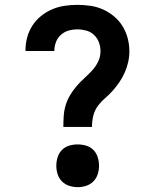

<svg xmlns="http://www.w3.org/2000/svg" viewBox="-20 -763 640 791"><path d="M241 -240Q241 -263 242.5 -285.5Q244 -308 250.5 -329.5Q257 -351 268.5 -370.5Q280 -390 295 -407.5Q310 -425 326.5 -440Q343 -455 358.5 -471.5Q374 -488 384 -508.5Q394 -529 394 -552Q394 -571 387.5 -588.5Q381 -606 367.5 -619Q354 -632 335.5 -637Q317 -642 299 -642Q280 -642 262.5 -637Q245 -632 231 -619.5Q217 -607 210.5 -589.5Q204 -572 204 -554V-553H85V-556Q85 -583 92 -609Q99 -635 113.5 -657.5Q128 -680 149 -697Q170 -714 194.5 -724.5Q219 -735 245.5 -739Q272 -743 299 -743Q326 -743 353 -739Q380 -735 404.5 -724Q429 -713 450 -695.5Q471 -678 485 -655Q499 -632 506 -605.5Q513 -579 513 -552Q513 -529 508 -507Q503 -485 494 -464.5Q485 -444 472.5 -425.5Q460 -407 445 -390Q430 -373 413 -358.5Q396 -344 382.5 -325.5Q369 -307 364 -285Q359 -263 359 -240ZM300 8Q282 8 265 2.5Q248 -3 235.5 -15.5Q223 -28 217.5 -45Q212 -62 212 -80Q212 -98 217.5 -115.5Q223 -133 235.5 -145.5Q248 -158 265 -163Q282 -168 300 -168Q318 -168 335 -163Q352 -158 364.5 -145.5Q377 -133 382.5 -115.5Q388 -98 388 -80Q388 -62 382.5 -45Q377 -28 364.5 -15.5Q352 -3 335 2.5Q318 8 300 8Z"/></svg>

Font: Iosevka Etoile
Style: Bold
Weight: 700
Designer: Belleve Invis
Foundry: Belleve Invis
Version: Version 28.1.0; ttfautohint (v1.8.4)